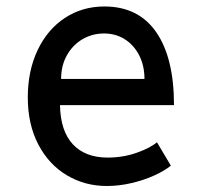

<svg xmlns="http://www.w3.org/2000/svg" viewBox="-20 -580 640 608"><path d="M68 -271.5Q68 -355.5 99 -421Q130 -486.5 185.2 -523Q240.5 -559.5 310.5 -559.5Q418.5 -559.5 474.8 -478Q531 -396.5 531 -247H170Q171.5 -165 210.8 -123Q250 -81 321 -81Q369.5 -81 412.8 -96.2Q456 -111.5 477 -129.5L521 -55.5Q501.5 -39.5 468.8 -24.5Q436 -9.5 396.2 -0.2Q356.5 9 318 9Q249 9 192 -24.8Q135 -58.5 101.5 -122.2Q68 -186 68 -271.5ZM309.5 -474Q272.5 -474 241.5 -456Q210.5 -438 192 -405.2Q173.5 -372.5 173.5 -330H437.5Q437.5 -372 420.8 -404.8Q404 -437.5 375 -455.8Q346 -474 309.5 -474Z"/></svg>

Font: JuliaMono Medium
Style: Regular
Weight: 500
Monospace: yes
Designer: cormullion
Foundry: corm
Version: Version 0.054; ttfautohint (v1.8.4)